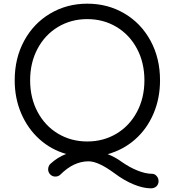

<svg xmlns="http://www.w3.org/2000/svg" viewBox="-20 -830 951 1045"><path d="M843 156Q843 173 831.5 184Q820 195 801 195Q759 195 707 173.5Q655 152 603 113Q515 48 462 48Q381 48 309 120Q298 131 281 131Q265 131 253.5 119.5Q242 108 242 91Q242 83 245.5 74.5Q249 66 254 62Q293 26 340 8Q257 -16 194 -73Q131 -130 95.5 -212.5Q60 -295 60 -393Q60 -513 111.5 -608Q163 -703 253.5 -756.5Q344 -810 455 -810Q567 -810 657.5 -756.5Q748 -703 799.5 -608Q851 -513 851 -393Q851 -294 815 -210.5Q779 -127 714.5 -70.5Q650 -14 566 9Q607 25 641 50Q685 81 729 98.5Q773 116 808 116Q822 116 832.5 128Q843 140 843 156ZM455 -60Q543 -60 614 -102.5Q685 -145 725.5 -221Q766 -297 766 -393Q766 -489 725.5 -565Q685 -641 614 -683.5Q543 -726 455 -726Q367 -726 296 -683.5Q225 -641 184.5 -565Q144 -489 144 -393Q144 -297 184.5 -221Q225 -145 296 -102.5Q367 -60 455 -60Z"/></svg>

Font: Tsukimi Rounded Medium
Style: Regular
Weight: 500
Designer: Takashi Funayama
Foundry: Takashi Funayama
Version: Version 1.032; ttfautohint (v1.8.3)